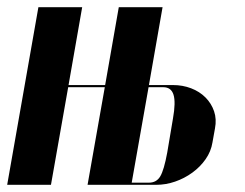

<svg xmlns="http://www.w3.org/2000/svg" viewBox="-46 -515 684 535"><path d="M183 -495 145 -278H247L285 -495H407L369 -278H436Q463 -278 486.5 -269Q510 -260 526.5 -243.5Q543 -227 550.5 -205Q558 -183 553 -157L546 -118Q542 -93 527 -71.5Q512 -50 490 -34Q468 -18 442 -9Q416 0 389 0H198L246 -272H144L96 0H-26L61 -495ZM436 -185Q444 -230 437.5 -251Q431 -272 409 -272H368L321 -6H369Q390 -6 400.5 -23.5Q411 -41 420 -90Z"/></svg>

Font: Moniqa Black Ita Display
Style: Italic
Weight: 900
Italic angle: -10°
Designer: Rajesh Rajput
Foundry: Rajesh Rajput
Version: Version 1.000